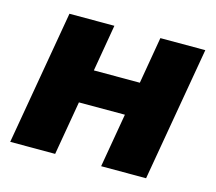

<svg xmlns="http://www.w3.org/2000/svg" viewBox="-81 -619 806 718"><g transform="rotate(15 322.0 -260.0)"><path d="M456 -520 425 -339H247L278 -520H104L14 0H188L224 -209H402L366 0H540L630 -520Z"/></g></svg>

Font: Fixel Display 20240404 ExBold
Style: Italic
Weight: 800
Italic angle: -10°
Designer: AlfaBravo + MacPaw
Foundry: Kyrylo Tkachov, Marchela Mozhyna, Serhii Makarenko, Maria Weinstein, Zakhar Kryvoshyya
Version: Version 1.211;Glyphs 3.2 (3225)